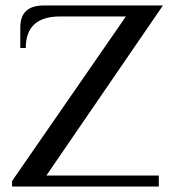

<svg xmlns="http://www.w3.org/2000/svg" viewBox="-20 -680 631 700"><path d="M439 -620H199Q74 -620 74 -505H54V-580Q54 -660 139 -660H574L149 -40H559V0H24V-20Z"/></svg>

Font: ZCOOL XiaoWei
Style: Regular
Weight: 400
Version: Version 1.000